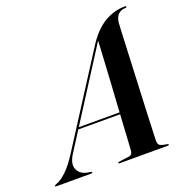

<svg xmlns="http://www.w3.org/2000/svg" viewBox="-186 -822 891 935"><g transform="rotate(-20 260.0 -354.5)"><path d="M78 -121Q51 -78.5 62.8 -48.8Q74.5 -19 113 -11L129.5 -8.5Q133 -8 134.2 -7Q135.5 -6 135.5 -4Q135.5 -2 134 -1Q132.5 0 129 0H-51.5Q-54.5 0 -56 -0.8Q-57.5 -1.5 -57.5 -3.5Q-57.5 -6 -54.8 -7.2Q-52 -8.5 -46.5 -11Q-21.5 -19.5 7.5 -47.8Q36.5 -76 68 -125.5L359.5 -580.5Q402.5 -648 453.5 -678.5Q504.5 -709 559 -709Q564.5 -709 566.2 -708Q568 -707 568 -705Q568 -703.5 566.8 -702.2Q565.5 -701 561.5 -701Q537 -700.5 522.5 -685.2Q508 -670 506 -640Q505.5 -631.5 503.8 -597.5Q502 -563.5 500 -513.2Q498 -463 495.2 -404.2Q492.5 -345.5 490 -286.8Q487.5 -228 485.2 -176.8Q483 -125.5 481.8 -90.2Q480.5 -55 480 -45Q480 -33 482.8 -26Q485.5 -19 495.5 -15Q505.5 -11 526 -8Q532.5 -7 532.5 -4Q532.5 -2.5 531 -1.2Q529.5 0 526 0H275.5Q273.5 0 272 -1Q270.5 -2 270.5 -3.5Q270.5 -5 271.8 -6Q273 -7 275.5 -7.5L328.5 -15Q339.5 -16.5 344 -23Q348.5 -29.5 349 -38.5Q350 -50 352 -83.8Q354 -117.5 356.8 -165.5Q359.5 -213.5 363 -268.5Q366.5 -323.5 369.8 -378.8Q373 -434 375.8 -482Q378.5 -530 380.5 -563.8Q382.5 -597.5 382.5 -609L391 -609.5Q390 -609 388 -606.2Q386 -603.5 381 -596Q376 -588.5 366 -572ZM134.5 -223.5 140 -233H397.5L398 -223.5Z"/></g></svg>

Font: Fraunces 120pt SemiBold
Style: Italic
Weight: 600
Italic angle: -16°
Version: Version 1.000;[b76b70a41]